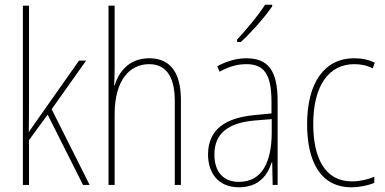

<svg xmlns="http://www.w3.org/2000/svg" viewBox="-20 -784 1632 814"><path d="M103 -368V-760H77V0H103V-190L182 -298L332 0H360L199 -321L345 -527H315L141 -280C126 -259 118 -247 102 -224C103 -275 103 -316 103 -368Z M466 -493V-760H440V0H466V-299C466 -447 532 -512 612 -512C677 -512 721 -469 721 -356V0H747V-360C747 -480 699 -537 613 -537C525 -537 483 -477 466 -422H464C465 -446 466 -463 466 -493Z M1134 -757V-764H1104C1072 -715 1030 -665 985 -616V-606H1001C1044 -645 1101 -709 1134 -757ZM1024 -537C983 -537 939 -524 901 -503L911 -480C954 -504 991 -512 1024 -512C1099 -512 1131 -471 1131 -351V-303L1058 -296C934 -284 862 -234 862 -129C862 -53 903 10 993 10C1079 10 1115 -43 1132 -96H1134L1136 0H1157V-356C1157 -486 1116 -537 1024 -537ZM1058 -273 1132 -279V-220C1131 -98 1092 -13 993 -13C927 -13 889 -55 889 -129C889 -219 948 -263 1058 -273Z M1470 10C1505 10 1542 2 1567 -9V-35C1538 -22 1504 -15 1472 -15C1356 -15 1308 -117 1308 -258C1308 -422 1375 -512 1482 -512C1509 -512 1536 -507 1560 -494L1569 -518C1543 -531 1515 -537 1481 -537C1357 -537 1282 -435 1282 -258C1282 -97 1340 10 1470 10Z"/></svg>

Font: Noto Sans Armenian Condensed Thin
Style: Regular
Weight: 100
Width: 3
Designer: Monotype Design Team
Foundry: Monotype Imaging Inc.
Version: Version 2.008